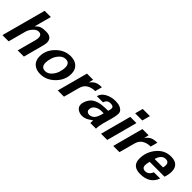

<svg xmlns="http://www.w3.org/2000/svg" viewBox="198 -1828 2947 2947"><g transform="rotate(45 1671.0 -354.5)"><path d="M560.5 -402.3C560.5 -476.6 517.3 -513.7 430.7 -513.7C387 -513.7 352.2 -509.1 326.2 -500C300.1 -490.9 274.4 -472 249 -443.4L324.2 -721.7H189.5L-4.9 0H129.9L208 -289.1C217.1 -322.3 235.7 -354.5 263.7 -385.7C291.7 -417 321 -432.6 351.6 -432.6C395.2 -432.6 417 -409.5 417 -363.3C417 -343.8 413.7 -322.6 407.2 -299.8L326.2 0H460.9L551.8 -339.8C557.6 -364.6 560.5 -385.4 560.5 -402.3Z M1165 -327.1C1165 -386.4 1147.1 -432.3 1111.3 -464.8C1075.5 -497.4 1027.3 -513.7 966.8 -513.7C877.6 -513.7 798.8 -479.3 730.5 -410.6C662.1 -342 627.9 -263 627.9 -173.8C627.9 -114.6 645.8 -68.5 681.6 -35.6C717.4 -2.8 765.6 13.7 826.2 13.7C915.4 13.7 994.1 -20.8 1062.5 -89.8C1130.9 -158.9 1165 -238 1165 -327.1ZM1029.3 -332C1029.3 -296.2 1022.9 -259.1 1010.3 -220.7C997.6 -182.3 976.7 -147.9 947.8 -117.7C918.8 -87.4 885.7 -72.3 848.6 -72.3C790.7 -72.3 761.7 -104.5 761.7 -168.9C761.7 -204.8 768.2 -241.9 781.2 -280.3C794.3 -318.7 815.3 -352.9 844.2 -382.8C873.2 -412.8 906.2 -427.7 943.4 -427.7C1000.7 -427.7 1029.3 -395.8 1029.3 -332Z M1640.6 -513.7C1593.8 -513.7 1556.3 -507.3 1528.3 -494.6C1500.3 -481.9 1472.7 -458 1445.3 -422.9L1464.8 -500H1330.1L1196.3 0H1331.1L1400.4 -255.9C1412.8 -304.7 1437.5 -340.8 1474.6 -364.3C1511.7 -387.7 1556.6 -399.4 1609.4 -399.4Z M2108.4 -407.2C2108.4 -433.9 2098.3 -455.7 2078.1 -472.7C2057.9 -489.6 2036.1 -500.7 2012.7 -505.9C1989.3 -511.1 1964.2 -513.7 1937.5 -513.7C1880.2 -513.7 1826.7 -500.8 1776.9 -475.1C1727.1 -449.4 1695.3 -411.8 1681.6 -362.3H1815.4C1823.9 -387 1835.6 -405.1 1850.6 -416.5C1865.6 -427.9 1886.4 -433.6 1913.1 -433.6C1955.4 -433.6 1976.6 -418.6 1976.6 -388.7C1976.6 -375 1972.3 -354.2 1963.9 -326.2C1937.8 -326.2 1915.7 -325.8 1897.5 -325.2C1879.2 -324.5 1858.1 -322.8 1834 -319.8C1809.9 -316.9 1789.2 -313 1772 -308.1C1754.7 -303.2 1736.3 -296.2 1716.8 -287.1C1697.3 -278 1680.8 -266.9 1667.5 -253.9C1654.1 -240.9 1641.6 -224.8 1629.9 -205.6C1618.2 -186.4 1609 -164.4 1602.5 -139.6C1598.6 -126 1596.7 -112 1596.7 -97.7C1596.7 -63.2 1610.5 -36 1638.2 -16.1C1665.9 3.7 1697.6 13.7 1733.4 13.7C1756.2 13.7 1777.7 10.1 1797.9 2.9C1818 -4.2 1835.8 -13.2 1851.1 -23.9L1904.3 -59.6L1903.3 0H2025.4C2024.7 -47.5 2038.4 -117.2 2066.4 -209C2094.4 -300.8 2108.4 -366.9 2108.4 -407.2ZM1942.4 -250C1937.2 -229.8 1932.8 -213.7 1929.2 -201.7C1925.6 -189.6 1919.8 -174.6 1911.6 -156.7C1903.5 -138.8 1894.9 -124.8 1885.7 -114.7C1876.6 -104.7 1864.6 -95.7 1849.6 -87.9C1834.6 -80.1 1818 -76.2 1799.8 -76.2C1782.9 -76.2 1768.7 -81.2 1757.3 -91.3C1745.9 -101.4 1740.2 -114.6 1740.2 -130.9C1740.2 -169.9 1756.2 -199.7 1788.1 -220.2C1820 -240.7 1856.1 -251 1896.5 -251C1917.3 -251 1932.6 -250.7 1942.4 -250Z M2474.6 -721.7H2319.3L2284.2 -591.8H2439.5ZM2404.3 -500H2269.5L2135.7 0H2270.5Z M2844.7 -513.7C2797.9 -513.7 2760.4 -507.3 2732.4 -494.6C2704.4 -481.9 2676.8 -458 2649.4 -422.9L2668.9 -500H2534.2L2400.4 0H2535.2L2604.5 -255.9C2616.9 -304.7 2641.6 -340.8 2678.7 -364.3C2715.8 -387.7 2760.7 -399.4 2813.5 -399.4Z M3315.4 -353.5C3315.4 -406.9 3300.8 -446.9 3271.5 -473.6C3242.2 -500.3 3200.2 -513.7 3145.5 -513.7C3051.8 -513.7 2974.3 -476.6 2913.1 -402.3C2851.9 -328.1 2821.3 -242.8 2821.3 -146.5C2821.3 -39.7 2879.9 13.7 2997.1 13.7C3133.1 13.7 3222 -42.6 3263.7 -155.3H3127.9C3118.8 -131.2 3105.1 -111.2 3086.9 -95.2C3068.7 -79.3 3047.2 -71.3 3022.5 -71.3C2976.9 -71.3 2954.1 -93.4 2954.1 -137.7C2954.1 -159.2 2958.7 -187.5 2967.8 -222.7H3291C3307.3 -272.8 3315.4 -316.4 3315.4 -353.5ZM3181.6 -359.4C3181.6 -348.3 3179 -331.1 3173.8 -307.6H2991.2C3000.3 -342.8 3015 -371.7 3035.2 -394.5C3055.3 -417.3 3081.7 -428.7 3114.3 -428.7C3159.2 -428.7 3181.6 -405.6 3181.6 -359.4Z"/></g></svg>

Font: FreeUniversal
Style: BoldItalic
Weight: 700
Italic angle: -11°
Version: Version 1.001